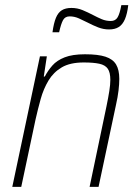

<svg xmlns="http://www.w3.org/2000/svg" viewBox="-20 -730 535 750"><path d="M28 0 136 -510H163L151 -431H155Q167 -454 184.5 -474Q202 -494 232.5 -506Q263 -518 312 -518Q363 -518 392 -508.5Q421 -499 433.5 -478Q446 -457 446 -422Q446 -402 443 -376.5Q440 -351 433 -320L365 0H330L396 -315Q403 -349 407 -374.5Q411 -400 411 -418Q411 -447 401 -461.5Q391 -476 368 -481Q345 -486 307 -486Q254 -486 221.5 -467Q189 -448 169.5 -415.5Q150 -383 139 -343.5Q128 -304 119 -264L63 0ZM185 -604Q190 -640 198.5 -660.5Q207 -681 221.5 -690Q236 -699 259 -699Q282 -699 302.5 -690.5Q323 -682 344 -671Q361 -662 377.5 -655Q394 -648 413 -648Q431 -648 439.5 -662.5Q448 -677 454 -710H481Q477 -676 468 -655Q459 -634 444 -624.5Q429 -615 406 -615Q384 -615 363.5 -623Q343 -631 322 -642Q306 -650 288.5 -658Q271 -666 252 -666Q234 -666 226 -651Q218 -636 211 -604Z"/></svg>

Font: Saira SemiCondensed Thin
Style: Italic
Weight: 250
Width: 4
Italic angle: -12°
Designer: Hector Gatti with collaboration of the Omnibus-Type team
Foundry: Omnibus-Type
Version: Version 1.101